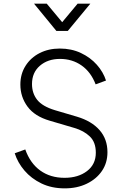

<svg xmlns="http://www.w3.org/2000/svg" viewBox="-20 -1024 683 1056"><path d="M336 12Q264 12 208 -15Q152 -42 114.5 -86Q77 -130 61 -181L119 -202Q146 -126 201.5 -86Q257 -46 335 -46Q410 -46 458.5 -83Q507 -120 507 -184Q507 -242 474 -273.5Q441 -305 390 -320L254 -360Q171 -384 131.5 -437.5Q92 -491 92 -559Q92 -617 120.5 -662Q149 -707 198 -732Q247 -757 309 -757Q373 -757 425 -732.5Q477 -708 512.5 -668Q548 -628 563 -581L506 -560Q480 -628 428.5 -664Q377 -700 310 -700Q243 -700 199.5 -662.5Q156 -625 156 -562Q156 -511 184.5 -475Q213 -439 282 -418L404 -382Q484 -358 527.5 -308.5Q571 -259 571 -187Q571 -128 540.5 -83.5Q510 -39 457 -13.5Q404 12 336 12ZM290 -854 167 -1004H237L322 -902L407 -1004H477L353 -854Z"/></svg>

Font: Plus Jakarta Sans Light
Style: Regular
Weight: 300
Designer: Gumpita Rahayu
Foundry: Tokotype
Version: Version 2.006; ttfautohint (v1.8.4.7-5d5b)